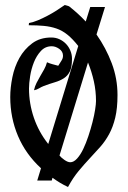

<svg xmlns="http://www.w3.org/2000/svg" viewBox="-20 -724 510 768"><path d="M341 -696H400L366 -586Q404 -532 427 -471Q450 -410 450 -344Q450 -291 441 -253.5Q432 -216 416.5 -187.5Q401 -159 381 -136.5Q361 -114 339 -90.5Q317 -67 294.5 -40Q272 -13 252 24Q235 16 220 7Q205 -2 190 -13L187 -2H129L144 -51Q83 -107 52 -180Q21 -253 21 -336Q21 -373 29.5 -415Q38 -457 57.5 -492Q77 -527 108.5 -550.5Q140 -574 185 -574Q203 -574 218 -567Q233 -560 244 -548.5Q255 -537 261.5 -521.5Q268 -506 268 -489Q268 -456 259.5 -438.5Q251 -421 235.5 -411Q220 -401 199.5 -395Q179 -389 155 -380Q145 -376 136 -370.5Q127 -365 116 -363Q119 -378 126 -392Q133 -406 141 -419.5Q149 -433 156.5 -446.5Q164 -460 168 -475Q179 -470 190.5 -467Q202 -464 213 -461Q218 -470 225 -480Q232 -490 232 -501Q232 -518 217 -528.5Q202 -539 187 -539Q161 -539 143.5 -520Q126 -501 115.5 -474.5Q105 -448 100.5 -419Q96 -390 96 -370Q96 -310 115.5 -253Q135 -196 173 -148L293 -540Q271 -568 250 -585Q229 -602 205.5 -610Q182 -618 155 -620.5Q128 -623 95 -623L96 -632Q113 -635 132 -643Q151 -651 170 -661Q189 -671 207 -682.5Q225 -694 239 -704L256 -699Q292 -671 323 -638ZM261 -75Q275 -75 288.5 -90Q302 -105 313 -128Q324 -151 333.5 -179.5Q343 -208 350 -235.5Q357 -263 360.5 -285.5Q364 -308 364 -320Q364 -360 355.5 -398.5Q347 -437 332 -474L218 -102Q224 -94 237.5 -84.5Q251 -75 261 -75Z"/></svg>

Font: Germanica
Style: Regular
Weight: 400
Designer: Peter Wiegel
Foundry: Peter Wiegel